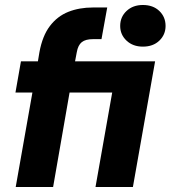

<svg xmlns="http://www.w3.org/2000/svg" viewBox="-20 -750 684 770"><path d="M43 0 110 -379H42L64 -504H132L138 -540Q150 -606 180 -645.5Q210 -685 254 -702.5Q298 -720 353 -720H410L387 -593H353Q323 -593 308 -581Q293 -569 288 -541L281 -504H602L513 0H363L430 -379H259L193 0ZM553 -563Q513 -563 487.5 -587Q462 -611 462 -646Q462 -682 487.5 -706Q513 -730 553 -730Q594 -730 619 -706Q644 -682 644 -646Q644 -611 619 -587Q594 -563 553 -563Z"/></svg>

Font: DM Sans Black
Style: Italic
Weight: 900
Italic angle: -10°
Designer: Colophon Foundry, Jonny Pinhorn
Foundry: Colophon Foundry
Version: Version 4.004;gftools[0.9.30]